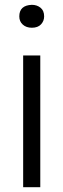

<svg xmlns="http://www.w3.org/2000/svg" viewBox="-20 -776 263 796"><path d="M112 -661Q89 -661 74.5 -674Q60 -687 60 -708Q60 -754 112 -756Q133 -756 148 -744Q163 -732 163 -708Q163 -689 150 -675Q137 -661 112 -661ZM147 0H76V-546H147Z"/></svg>

Font: Ulagadi Sans Light
Style: Regular
Weight: 300
Designer: Ninad Kale (Devanagari), Jonny Pinhorn (Latin)
Foundry: Indian Type Foundry
Version: Version 3.01;March 29, 2020;FontCreator 12.0.0.2522 64-bit; 